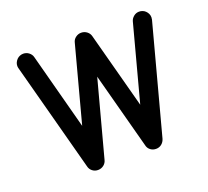

<svg xmlns="http://www.w3.org/2000/svg" viewBox="-121 -859 1095 1009"><g transform="rotate(-20 426.5 -354.5)"><path d="M53.2 -645.5Q52.2 -648.9 51.8 -652.1Q51.3 -655.3 51.3 -658.7Q51.3 -669.4 55.7 -678.5Q60.1 -687.5 67.1 -694.6Q74.2 -701.7 83.5 -705.3Q92.8 -709 102.5 -709Q110.4 -709 118.2 -706.5Q126 -704.1 132.8 -699Q139.6 -693.8 144.5 -687Q149.4 -680.2 151.4 -671.4L264.2 -246.6L377.4 -671.4Q381.3 -688 395.3 -698.2Q409.2 -708.5 425.8 -708.5Q443.8 -708.5 457.8 -697.8Q471.7 -687 475.6 -670.9L588.9 -246.6L702.1 -671.4Q706.1 -686.5 719.5 -697.5Q732.9 -708.5 750 -708.5Q760.3 -708.5 769.5 -704.8Q778.8 -701.2 785.6 -694.3Q792.5 -687.5 796.9 -678.5Q801.3 -669.4 801.3 -658.2Q801.3 -651.9 799.8 -645.5L637.7 -38.6Q632.8 -21.5 619.6 -10.7Q606.4 0 588.4 0Q570.3 0 556.9 -10.5Q543.5 -21 540 -38.1L426.8 -462.4L313.5 -38.6Q309.6 -21.5 295.7 -10.7Q281.7 0 263.7 0Q246.1 0 232.7 -10.5Q219.2 -21 215.3 -38.1L134.3 -341.8Z"/></g></svg>

Font: TGL 0-17
Style: Regular
Weight: 400
Designer: Peter Wiegel
Foundry: Peter Wiegel
Version: Version 1.003 2010